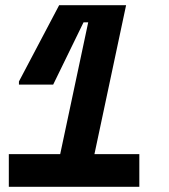

<svg xmlns="http://www.w3.org/2000/svg" viewBox="-20 -720 652 740"><path d="M212 -126 320 -634H302L185 -394H53V-406L208 -700H466L344 -126H517V0H14V-126Z"/></svg>

Font: Space Mono
Style: Bold Italic
Weight: 700
Italic angle: -12°
Monospace: yes
Designer: Colophon Foundry / Benjamin Critton
Foundry: Colophon Foundry
Version: Version 1.000;PS 1.000;hotconv 1.0.81;makeotf.lib2.5.63406